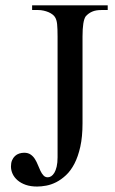

<svg xmlns="http://www.w3.org/2000/svg" viewBox="-20 -682 430 718"><path d="M358.9 -644.5Q338.4 -644.5 324.5 -638.4Q310.5 -632.3 300.3 -620.6Q288.6 -603.5 288.6 -545.4V-221.2Q288.6 -170.4 280.3 -133.3Q272 -96.2 258.3 -69.8Q244.6 -43.5 226.8 -26.9Q209 -10.3 190.2 -0.7Q171.4 8.8 152.8 12.2Q134.3 15.6 119.1 15.6Q94.7 15.6 76.4 9.3Q58.1 2.9 45.7 -7.8Q33.2 -18.6 27.1 -32Q21 -45.4 21 -59.6Q21 -72.8 25.1 -82.5Q29.3 -92.3 36.1 -98.6Q43 -105 52 -107.9Q61 -110.8 70.3 -110.8Q85 -110.8 94.7 -104Q104.5 -97.2 110.8 -86.9Q117.2 -76.7 121.8 -64.9Q126.5 -53.2 131.3 -43Q136.2 -32.7 142.6 -25.9Q148.9 -19 158.7 -19Q165 -19 171.4 -22.9Q177.7 -26.9 183.1 -35.6Q188.5 -44.4 191.9 -58.8Q195.3 -73.2 195.3 -93.8V-545.4Q195.3 -574.7 193.6 -591.6Q191.9 -608.4 185.5 -618.2Q182.6 -623 176.3 -627.9Q169.9 -632.8 161.4 -636.5Q152.8 -640.1 142.8 -642.3Q132.8 -644.5 123 -644.5H100.1V-662.1H382.8V-644.5Z"/></svg>

Font: Doulos SIL Eur
Style: Regular
Weight: 400
Designer: Walt Agee, Victor Gaultney, Peter Martin, Debbi Hosken, Becca Hirsbrunner
Foundry: SIL International
Version: Version 5.000